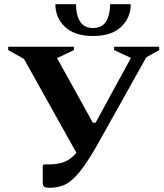

<svg xmlns="http://www.w3.org/2000/svg" viewBox="-20 -882 777 912"><path d="M357 -64Q317 -16 284 -3Q251 10 217 10Q194 10 188.5 4Q183 -2 183 -19V-96L189 -101H208Q256 -101 286 -113Q316 -125 343 -156L94 -602L19 -644V-660H331V-644L251 -606L421 -299H434L602 -607L522 -644V-660H736V-644L675 -610L455 -217Q442 -193 424.5 -163.5Q407 -134 388.5 -107Q370 -80 357 -64ZM422 -711Q334 -711 288.5 -754.5Q243 -798 243 -862H341Q341 -812 360 -780.5Q379 -749 422 -749Q465 -749 484 -780.5Q503 -812 503 -862H601Q601 -798 555.5 -754.5Q510 -711 422 -711Z"/></svg>

Font: Spectral
Style: Bold
Weight: 700
Designer: Jean-Baptiste Levee
Foundry: Production Type
Version: Version 2.001